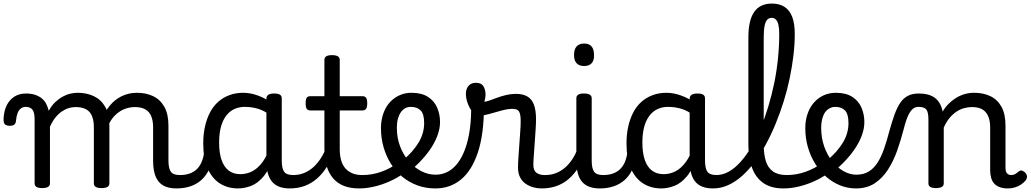

<svg xmlns="http://www.w3.org/2000/svg" viewBox="-75 -1039 5776 1076"><path d="M161 15Q140 15 129.5 8.5Q119 2 119 -11V-369Q119 -411 106 -425.5Q93 -440 70 -440Q53 -440 41.5 -431Q30 -422 23.5 -405Q17 -388 15 -365Q14 -349 6 -341.5Q-2 -334 -20 -334Q-36 -334 -46 -341Q-56 -348 -55 -374Q-53 -417 -37.5 -448.5Q-22 -480 5.5 -497.5Q33 -515 70 -515Q98 -515 119 -508.5Q140 -502 156 -490Q172 -478 182 -460.5Q192 -443 197 -422L198 -418Q214 -447 234 -466Q254 -485 275.5 -497Q297 -509 319 -514Q341 -519 360 -519Q411 -519 451 -500Q491 -481 514.5 -440.5Q538 -400 538 -334V-11Q538 2 527 8.5Q516 15 494 15Q472 15 461.5 8.5Q451 2 451 -11V-326Q451 -362 441 -387.5Q431 -413 408.5 -426Q386 -439 348 -439Q330 -439 311 -433.5Q292 -428 272.5 -415Q253 -402 236 -381Q219 -360 205 -329V-11Q205 2 194 8.5Q183 15 161 15ZM914 17Q880 17 855 7.5Q830 -2 814 -21.5Q798 -41 790.5 -70.5Q783 -100 783 -140V-326Q783 -361 773 -386.5Q763 -412 740.5 -425.5Q718 -439 681 -439Q655 -439 628.5 -430Q602 -421 578 -400.5Q554 -380 535.5 -345Q517 -310 506 -259H480Q480 -316 495.5 -363.5Q511 -411 539.5 -446Q568 -481 607 -500Q646 -519 693 -519Q744 -519 783.5 -500Q823 -481 846 -440.5Q869 -400 869 -334V-140Q869 -95 882.5 -76.5Q896 -58 933 -58Q947 -58 953.5 -46.5Q960 -35 958.5 -20.5Q957 -6 946 5.5Q935 17 914 17Z M914 17Q900 17 893.5 5.5Q887 -6 888.5 -20.5Q890 -35 901 -46.5Q912 -58 933 -58Q963 -58 986.5 -66Q1010 -74 1027 -90Q1044 -106 1054.5 -130Q1065 -154 1069 -186Q1071 -201 1084 -205.5Q1097 -210 1109.5 -205.5Q1122 -201 1120 -186Q1116 -133 1099 -94.5Q1082 -56 1055 -31.5Q1028 -7 992.5 5Q957 17 914 17Z M1259 17Q1202 17 1158 -10.5Q1114 -38 1089 -94Q1064 -150 1064 -235Q1064 -287 1074 -331Q1084 -375 1102.5 -410Q1121 -445 1148.5 -469Q1176 -493 1211 -506Q1246 -519 1288 -519Q1329 -519 1372 -503Q1415 -487 1449 -461V-386Q1409 -418 1372.5 -429Q1336 -440 1297 -440Q1271 -440 1248.5 -432Q1226 -424 1208.5 -408Q1191 -392 1178.5 -368Q1166 -344 1159.5 -312Q1153 -280 1153 -239Q1153 -184 1166 -144.5Q1179 -105 1205.5 -84Q1232 -63 1272 -63Q1308 -63 1339.5 -79.5Q1371 -96 1397.5 -132.5Q1424 -169 1443 -229L1459 -168Q1436 -91 1402.5 -51Q1369 -11 1331.5 3Q1294 17 1259 17ZM1549 17Q1515 17 1490 7.5Q1465 -2 1449 -21.5Q1433 -41 1425.5 -70.5Q1418 -100 1418 -140V-486Q1418 -501 1429 -508Q1440 -515 1462 -515Q1483 -515 1493.5 -508.5Q1504 -502 1504 -488V-140Q1504 -95 1517.5 -76.5Q1531 -58 1568 -58Q1577 -58 1581.5 -46.5Q1586 -35 1584.5 -20.5Q1583 -6 1574.5 5.5Q1566 17 1549 17Z M1549 17Q1535 17 1528.5 5.5Q1522 -6 1523.5 -20.5Q1525 -35 1536 -46.5Q1547 -58 1568 -58Q1602 -58 1630.5 -70Q1659 -82 1682 -103Q1705 -124 1723.5 -153Q1742 -182 1755 -216Q1761 -231 1773 -229.5Q1785 -228 1793.5 -219Q1802 -210 1799 -199Q1783 -148 1759 -108Q1735 -68 1703.5 -40Q1672 -12 1633.5 2.5Q1595 17 1549 17Z M1937 17Q1889 17 1853 3Q1817 -11 1792.5 -39Q1768 -67 1755.5 -108Q1743 -149 1743 -203V-420H1665Q1650 -420 1644 -429Q1638 -438 1638 -460Q1638 -483 1644 -491.5Q1650 -500 1665 -500H1743V-704Q1743 -717 1753.5 -723.5Q1764 -730 1785 -730Q1807 -730 1818 -723.5Q1829 -717 1829 -704V-500H1955Q1970 -500 1976.5 -491.5Q1983 -483 1983 -460Q1983 -438 1976.5 -429Q1970 -420 1955 -420H1829V-203Q1829 -167 1837 -140Q1845 -113 1861 -95Q1877 -77 1900.5 -67.5Q1924 -58 1955 -58Q1969 -58 1976 -46.5Q1983 -35 1981.5 -20.5Q1980 -6 1969 5.5Q1958 17 1937 17Z M1937 17Q1918 17 1911.5 5.5Q1905 -6 1909 -20.5Q1913 -35 1925 -46.5Q1937 -58 1956 -58Q2012 -58 2063.5 -77Q2115 -96 2152 -124Q2166 -133 2176 -128Q2186 -123 2191 -110.5Q2196 -98 2194.5 -84.5Q2193 -71 2182 -64Q2150 -41 2108.5 -22.5Q2067 -4 2023 6.5Q1979 17 1937 17Z M2156 -121Q2178 -136 2197.5 -153.5Q2217 -171 2233 -189Q2255 -214 2270.5 -239.5Q2286 -265 2294 -292.5Q2302 -320 2302 -349Q2302 -401 2282 -420.5Q2262 -440 2228 -440Q2214 -440 2207.5 -452Q2201 -464 2201.5 -479.5Q2202 -495 2209.5 -507Q2217 -519 2231 -519Q2288 -519 2323.5 -496Q2359 -473 2375 -435.5Q2391 -398 2391 -355Q2391 -321 2378.5 -285Q2366 -249 2344 -214.5Q2322 -180 2293 -148Q2272 -124 2248 -103Q2224 -82 2198 -64Z M2365 17Q2311 17 2264.5 0Q2218 -17 2180 -48Q2142 -79 2115.5 -121.5Q2089 -164 2074.5 -214.5Q2060 -265 2060 -321Q2060 -355 2068 -385.5Q2076 -416 2091 -440.5Q2106 -465 2127.5 -482.5Q2149 -500 2175 -509.5Q2201 -519 2231 -519Q2245 -519 2251.5 -507Q2258 -495 2257.5 -479.5Q2257 -464 2249 -452Q2241 -440 2227 -440Q2210 -440 2196 -432.5Q2182 -425 2171.5 -410Q2161 -395 2155 -373.5Q2149 -352 2149 -323Q2149 -266 2167.5 -218Q2186 -170 2217 -134.5Q2248 -99 2286.5 -79.5Q2325 -60 2365 -60Q2427 -60 2472 -104.5Q2517 -149 2541.5 -234.5Q2566 -320 2566 -443Q2566 -457 2576.5 -463.5Q2587 -470 2601.5 -469.5Q2616 -469 2626.5 -461.5Q2637 -454 2637 -440Q2637 -288 2603.5 -186Q2570 -84 2509 -33.5Q2448 17 2365 17Z M2959 17Q2936 17 2913 10.5Q2890 4 2870.5 -9.5Q2851 -23 2839.5 -45.5Q2828 -68 2828 -100Q2828 -125 2830.5 -159Q2833 -193 2835.5 -230.5Q2838 -268 2840.5 -302Q2843 -336 2843 -361Q2843 -400 2833.5 -414.5Q2824 -429 2798 -429Q2770 -429 2734 -419Q2698 -409 2664 -399.5Q2630 -390 2609 -390Q2591 -390 2574.5 -409.5Q2558 -429 2547 -457.5Q2536 -486 2536 -513Q2536 -531 2542.5 -545Q2549 -559 2561.5 -567Q2574 -575 2592 -575Q2623 -575 2634.5 -555Q2646 -535 2646 -510Q2646 -499 2644 -488Q2642 -477 2639 -469Q2649 -469 2667.5 -475.5Q2686 -482 2710 -491Q2734 -500 2761.5 -506.5Q2789 -513 2816 -513Q2856 -513 2881 -498Q2906 -483 2917.5 -451.5Q2929 -420 2929 -369Q2929 -346 2926.5 -310.5Q2924 -275 2921.5 -237Q2919 -199 2916.5 -166Q2914 -133 2914 -115Q2914 -84 2931 -71Q2948 -58 2978 -58Q2992 -58 2999 -46.5Q3006 -35 3004.5 -20.5Q3003 -6 2992 5.5Q2981 17 2959 17Z M2961 17Q2947 17 2940.5 5.5Q2934 -6 2935.5 -20.5Q2937 -35 2948 -46.5Q2959 -58 2980 -58Q3013 -58 3041 -69Q3069 -80 3092 -100Q3115 -120 3132.5 -147Q3150 -174 3162 -205Q3168 -220 3179.5 -218.5Q3191 -217 3199.5 -207Q3208 -197 3205 -186Q3190 -138 3166.5 -100.5Q3143 -63 3112.5 -36.5Q3082 -10 3044 3.5Q3006 17 2961 17Z M3286 17Q3252 17 3227 7.5Q3202 -2 3186 -21.5Q3170 -41 3162.5 -70.5Q3155 -100 3155 -140V-489Q3155 -502 3165.5 -508.5Q3176 -515 3197 -515Q3219 -515 3230 -508.5Q3241 -502 3241 -489V-140Q3241 -95 3254.5 -76.5Q3268 -58 3305 -58Q3319 -58 3326 -46.5Q3333 -35 3331.5 -20.5Q3330 -6 3319 5.5Q3308 17 3286 17ZM3199 -669Q3171 -669 3156.5 -684.5Q3142 -700 3142 -731Q3142 -763 3156.5 -779Q3171 -795 3199 -795Q3226 -795 3240 -779Q3254 -763 3254 -731Q3255 -700 3240.5 -684.5Q3226 -669 3199 -669Z M3286 17Q3272 17 3265.5 5.5Q3259 -6 3260.5 -20.5Q3262 -35 3273 -46.5Q3284 -58 3305 -58Q3335 -58 3358.5 -66Q3382 -74 3399 -90Q3416 -106 3426.5 -130Q3437 -154 3441 -186Q3443 -201 3456 -205.5Q3469 -210 3481.5 -205.5Q3494 -201 3492 -186Q3488 -133 3471 -94.5Q3454 -56 3427 -31.5Q3400 -7 3364.5 5Q3329 17 3286 17Z M3631 17Q3574 17 3530 -10.5Q3486 -38 3461 -94Q3436 -150 3436 -235Q3436 -287 3446 -331Q3456 -375 3474.5 -410Q3493 -445 3520.5 -469Q3548 -493 3583 -506Q3618 -519 3660 -519Q3701 -519 3744 -503Q3787 -487 3821 -461V-386Q3781 -418 3744.5 -429Q3708 -440 3669 -440Q3643 -440 3620.5 -432Q3598 -424 3580.5 -408Q3563 -392 3550.5 -368Q3538 -344 3531.5 -312Q3525 -280 3525 -239Q3525 -184 3538 -144.5Q3551 -105 3577.5 -84Q3604 -63 3644 -63Q3680 -63 3711.5 -79.5Q3743 -96 3769.5 -132.5Q3796 -169 3815 -229L3831 -168Q3808 -91 3774.5 -51Q3741 -11 3703.5 3Q3666 17 3631 17ZM3921 17Q3887 17 3862 7.5Q3837 -2 3821 -21.5Q3805 -41 3797.5 -70.5Q3790 -100 3790 -140V-486Q3790 -501 3801 -508Q3812 -515 3834 -515Q3855 -515 3865.5 -508.5Q3876 -502 3876 -488V-140Q3876 -95 3889.5 -76.5Q3903 -58 3940 -58Q3949 -58 3953.5 -46.5Q3958 -35 3956.5 -20.5Q3955 -6 3946.5 5.5Q3938 17 3921 17Z M3921 17Q3902 17 3895.5 5.5Q3889 -6 3893 -20.5Q3897 -35 3909 -46.5Q3921 -58 3940 -58Q3975 -58 4009 -77Q4043 -96 4074.5 -131Q4106 -166 4134.5 -213.5Q4163 -261 4187 -319Q4211 -377 4230.5 -441.5Q4250 -506 4264 -574Q4278 -642 4285 -712Q4292 -782 4292 -849Q4292 -868 4305 -877.5Q4318 -887 4335.5 -887Q4353 -887 4366 -877.5Q4379 -868 4379 -849Q4379 -791 4371.5 -728Q4364 -665 4350.5 -600Q4337 -535 4317 -471Q4297 -407 4272 -346Q4247 -285 4217.5 -230.5Q4188 -176 4154 -130.5Q4120 -85 4082.5 -52Q4045 -19 4004.5 -1Q3964 17 3921 17Z M4315 17Q4247 17 4203.5 -13Q4160 -43 4139.5 -98.5Q4119 -154 4119 -228V-829Q4119 -925 4151.5 -972Q4184 -1019 4251 -1019Q4294 -1019 4322.5 -1000Q4351 -981 4365 -943.5Q4379 -906 4379 -849Q4379 -830 4366 -821Q4353 -812 4335.5 -812Q4318 -812 4305 -821Q4292 -830 4292 -849Q4292 -880 4287.5 -899.5Q4283 -919 4273.5 -929Q4264 -939 4250 -939Q4235 -939 4225 -929Q4215 -919 4210 -894.5Q4205 -870 4205 -829V-228Q4205 -176 4216.5 -137.5Q4228 -99 4256.5 -78.5Q4285 -58 4334 -58Q4348 -58 4354.5 -46.5Q4361 -35 4359.5 -20.5Q4358 -6 4347 5.5Q4336 17 4315 17Z M4315 17Q4296 17 4289.5 5.5Q4283 -6 4287 -20.5Q4291 -35 4303 -46.5Q4315 -58 4334 -58Q4390 -58 4441.5 -77Q4493 -96 4530 -124Q4544 -133 4554 -128Q4564 -123 4569 -110.5Q4574 -98 4572.5 -84.5Q4571 -71 4560 -64Q4528 -41 4486.5 -22.5Q4445 -4 4401 6.5Q4357 17 4315 17Z M4534 -121Q4556 -136 4575.5 -153.5Q4595 -171 4611 -189Q4633 -214 4648.5 -239.5Q4664 -265 4672 -292.5Q4680 -320 4680 -349Q4680 -401 4660 -420.5Q4640 -440 4606 -440Q4592 -440 4585.5 -452Q4579 -464 4579.5 -479.5Q4580 -495 4587.5 -507Q4595 -519 4609 -519Q4666 -519 4701.5 -496Q4737 -473 4753 -435.5Q4769 -398 4769 -355Q4769 -321 4756.5 -285Q4744 -249 4722 -214.5Q4700 -180 4671 -148Q4650 -124 4626 -103Q4602 -82 4576 -64Z M4722 17Q4676 17 4633.5 0Q4591 -17 4555.5 -48Q4520 -79 4493.5 -121.5Q4467 -164 4452.5 -214.5Q4438 -265 4438 -321Q4438 -364 4450.5 -400.5Q4463 -437 4486 -463.5Q4509 -490 4540.5 -504.5Q4572 -519 4609 -519Q4623 -519 4629.5 -507Q4636 -495 4635.5 -479.5Q4635 -464 4627 -452Q4619 -440 4605 -440Q4592 -440 4580 -435Q4568 -430 4558 -420.5Q4548 -411 4541.5 -397Q4535 -383 4531 -364.5Q4527 -346 4527 -323Q4527 -266 4544 -218Q4561 -170 4589.5 -134.5Q4618 -99 4653 -79.5Q4688 -60 4724 -60Q4765 -60 4794 -78Q4823 -96 4843.5 -128.5Q4864 -161 4879.5 -205.5Q4895 -250 4909 -304Q4924 -358 4938.5 -398Q4953 -438 4971 -464Q4989 -490 5014 -502.5Q5039 -515 5075 -515Q5089 -515 5095.5 -503.5Q5102 -492 5101.5 -477.5Q5101 -463 5093.5 -451.5Q5086 -440 5072 -440Q5058 -440 5046.5 -433Q5035 -426 5025 -411Q5015 -396 5006 -371Q4997 -346 4988 -310Q4973 -252 4952.5 -194Q4932 -136 4901 -88Q4870 -40 4826.5 -11.5Q4783 17 4722 17Z M5170 15Q5149 15 5138.5 8.5Q5128 2 5128 -11V-369Q5128 -411 5116 -425.5Q5104 -440 5073 -440Q5058 -440 5051 -451.5Q5044 -463 5044 -477.5Q5044 -492 5052 -503.5Q5060 -515 5075 -515Q5102 -515 5123.5 -509.5Q5145 -504 5161.5 -492.5Q5178 -481 5189 -463.5Q5200 -446 5206 -422L5208 -414Q5222 -438 5241 -457Q5260 -476 5282.5 -490Q5305 -504 5330.5 -511.5Q5356 -519 5384 -519Q5436 -519 5475.5 -500Q5515 -481 5537.5 -440.5Q5560 -400 5560 -334V-96Q5560 -83 5564 -74.5Q5568 -66 5575.5 -62Q5583 -58 5592 -58Q5601 -58 5608.5 -61Q5616 -64 5623 -69.5Q5630 -75 5637 -80Q5645 -86 5655 -82Q5665 -78 5672 -70Q5680 -60 5680.5 -50Q5681 -40 5675 -31Q5664 -16 5647.5 -5Q5631 6 5612 11.5Q5593 17 5573 17Q5547 17 5528 10Q5509 3 5497 -10Q5485 -23 5479.5 -42.5Q5474 -62 5474 -86V-326Q5474 -361 5463.5 -386.5Q5453 -412 5431 -425.5Q5409 -439 5372 -439Q5351 -439 5328.5 -433Q5306 -427 5285.5 -413.5Q5265 -400 5246.5 -378Q5228 -356 5214 -324V-11Q5214 2 5203 8.5Q5192 15 5170 15Z"/></svg>

Font: Playwrite ES
Style: Regular
Weight: 400
Designer: Veronika Burian, José Scaglione
Foundry: TypeTogether
Version: Version 1.002